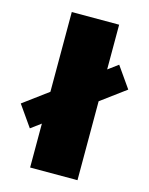

<svg xmlns="http://www.w3.org/2000/svg" viewBox="-161 -814 687 885"><g transform="rotate(15 183.0 -371.0)"><path d="M70 0V-742H296V0ZM22 -174 -48 -274 344 -564 414 -464Z"/></g></svg>

Font: MOST Montserrat Black
Style: Regular
Weight: 900
Designer: Julieta Ulanovsky
Foundry: Julieta Ulanovsky
Version: Version 8.000;March 11, 2024;FontCreator 15.0.0.2926 64-bit